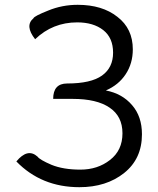

<svg xmlns="http://www.w3.org/2000/svg" viewBox="-20 -765 656 798"><path d="M310 13Q152 13 48 -94Q95 -151 136 -114Q145 -101 194 -80Q243 -60 314 -60Q386 -60 437 -100Q489 -140 489 -211Q489 -282 435 -318Q382 -354 282 -354H201Q201 -418 259 -418Q358 -418 404 -451Q450 -484 450 -546Q450 -608 409 -640Q368 -672 301 -672Q199 -672 126 -602Q82 -658 119 -689Q122 -698 180 -721Q238 -745 303 -745Q405 -745 468 -695Q532 -646 532 -560Q532 -501 502 -456Q473 -412 420 -389Q488 -376 529 -328Q570 -281 570 -207Q570 -105 496 -46Q422 13 310 13Z"/></svg>

Font: Swei Half Moon CJK TC
Style: DemiLight
Weight: 350
Version: Version 2.125